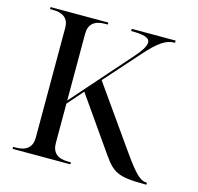

<svg xmlns="http://www.w3.org/2000/svg" viewBox="-104 -824 962 934"><g transform="rotate(15 377.0 -357.0)"><path d="M38 0H329V-10H316C261 -10 234 -34 234 -82V-280L303 -359L491 -90C542 -18 567 0 701 0H712V-10H710C679 -10 651 -37 590 -123L370 -435L524 -608C588 -680 623 -703 668 -703V-714H447V-703C511 -703 541 -694 541 -670C541 -651 524 -624 489 -585L234 -296V-632C234 -680 261 -704 316 -704H329V-714H38V-704H51C105 -704 133 -681 133 -636V-82C133 -34 105 -10 51 -10H38Z"/></g></svg>

Font: Noto Serif Display
Style: Regular
Weight: 400
Designer: Monotype Design Team
Foundry: Monotype Imaging Inc.
Version: Version 2.009